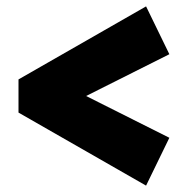

<svg xmlns="http://www.w3.org/2000/svg" viewBox="-20 -561 566 602"><path d="M438 21 38 -208V-312L438 -541L511 -391L250 -260L511 -129Z"/></svg>

Font: Mach ExtraBold
Style: Regular
Weight: 800
Version: Version 1.002